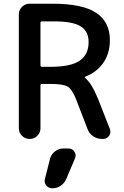

<svg xmlns="http://www.w3.org/2000/svg" viewBox="-20 -774 674 1040"><path d="M207 -319.3Q199.2 -319.3 199.2 -312.5V-79.1Q199.2 -55.7 182.1 -38.6Q165 -21.5 141.6 -21.5H139.6Q116.2 -21.5 99.1 -38.6Q82 -55.7 82 -79.1V-696.3Q82 -719.7 99.1 -736.8Q116.2 -753.9 139.6 -753.9H263.7Q426.8 -753.9 501 -704.6Q575.2 -655.3 575.2 -556.6Q575.2 -481.4 536.1 -428.7Q500 -380.9 441.4 -358.4Q439.5 -358.4 439 -356Q438.5 -353.5 440.4 -352.5Q476.6 -323.2 510.7 -239.3L575.2 -75.2Q578.1 -67.4 578.1 -60.5Q578.1 -48.8 571.3 -39.1Q559.6 -21.5 539.1 -21.5H532.2Q505.9 -21.5 484.4 -36.1Q462.9 -50.8 454.1 -75.2L391.6 -237.3Q371.1 -289.1 347.7 -304.2Q324.2 -319.3 253.9 -319.3ZM263.7 246.1Q243.2 246.1 230.5 230.5Q221.7 218.8 221.7 206.1Q221.7 200.2 223.6 194.3L251 85.9Q257.8 61.5 277.8 45.9Q297.9 30.3 323.2 30.3H351.6Q372.1 30.3 382.8 46.9Q389.6 57.6 389.6 67.4Q389.6 75.2 386.7 83L337.9 197.3Q328.1 219.7 307.6 232.9Q287.1 246.1 263.7 246.1ZM274.4 -658.2H207Q199.2 -658.2 199.2 -650.4V-419.9Q199.2 -412.1 207 -412.1H253.9Q363.3 -412.1 411.6 -445.3Q460 -478.5 460 -546.9Q460 -603.5 417.5 -630.9Q375 -658.2 274.4 -658.2Z"/></svg>

Font: Gen Jyuu Gothic Medium
Style: Regular
Weight: 500
Designer: [Source Han Sans]
Ryoko NISHIZUKA  (kana & ideographs); Paul D. Hunt (Latin, Greek & Cyrillic); Wenlong ZHANG  (bopomofo
Version: Version 1.002.20150607